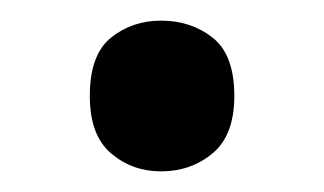

<svg xmlns="http://www.w3.org/2000/svg" viewBox="-20 -445 314 186"><path d="M136 -279Q108 -279 87.5 -296.5Q67 -314 67 -352Q67 -392 87.5 -408.5Q108 -425 136 -425Q165 -425 186 -408.5Q207 -392 207 -352Q207 -314 186 -296.5Q165 -279 136 -279Z"/></svg>

Font: Noto Sans Adlam Medium
Style: Regular
Weight: 500
Version: Version 3.001